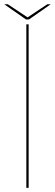

<svg xmlns="http://www.w3.org/2000/svg" viewBox="-42 -902 263 922"><path d="M84.5 0H95.5V-785H84.5ZM83 -808.5H97L201.5 -881.5H185L90.5 -818.5L-4.5 -881.5H-21.5Z"/></svg>

Font: Anybody SemiExpanded Thin
Style: Regular
Weight: 250
Width: 6
Version: Version 1.113;gftools[0.9.25]